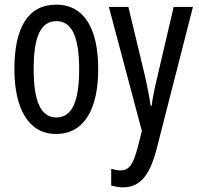

<svg xmlns="http://www.w3.org/2000/svg" viewBox="-20 -567 855 827"><path d="M403 -269C403 -452 337 -547 223 -547C99 -547 42 -446 42 -269C42 -101 102 10 221 10C346 10 403 -102 403 -269ZM449 -537 591 -3 574 65C554 141 537 167 498 167C486 167 472 164 459 160V232C477 237 493 240 509 240C582 240 623 191 653 81L811 -537H728L657 -233C646 -188 638 -148 633 -111H629C623 -153 614 -195 606 -233L533 -537ZM125 -269C125 -407 154 -476 223 -476C290 -476 321 -407 321 -269C321 -130 290 -61 223 -61C155 -61 125 -132 125 -269Z"/></svg>

Font: Noto Sans UI Condensed
Style: Regular
Weight: 400
Width: 3
Designer: Monotype Design Team
Foundry: Monotype Imaging Inc.
Version: Version 1.901